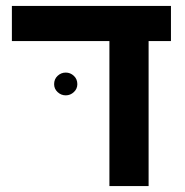

<svg xmlns="http://www.w3.org/2000/svg" viewBox="-20 -626 622 646"><path d="M480 0H348.1V-487.8H20V-606H555.2V-487.8H480ZM162.1 -342.8Q162.1 -359.9 173.8 -370.8Q185.5 -381.8 201.2 -381.8Q216.8 -381.8 228.5 -370.8Q240.2 -359.9 240.2 -342.8Q240.2 -327.1 228.5 -316.2Q216.8 -305.2 201.2 -305.2Q185.5 -305.2 173.8 -316.2Q162.1 -327.1 162.1 -342.8Z"/></svg>

Font: Arial
Style: Bold
Weight: 700
Designer: Steve Matteson
Foundry: Ascender Corporation
Version: Version 2.00.3